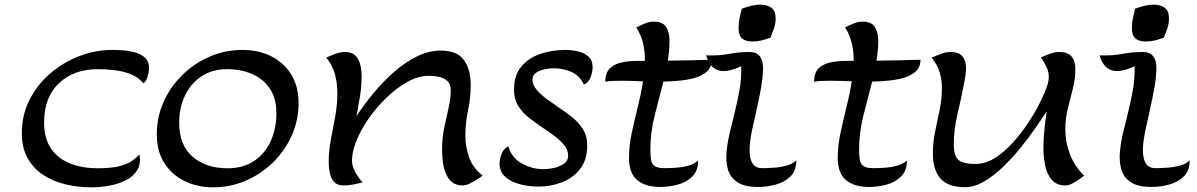

<svg xmlns="http://www.w3.org/2000/svg" viewBox="-20 -778 5064 812"><path d="M365.7 14.2Q311 14.2 258.5 2Q206.1 -10.3 164.1 -37.4Q122.1 -64.5 97.2 -108.4Q72.3 -152.3 72.3 -215.3Q72.3 -290.5 104.2 -354.5Q136.2 -418.5 190.9 -466.1Q245.6 -513.7 314.2 -540.3Q382.8 -566.9 456.5 -566.9Q475.6 -566.9 501.7 -564.9Q527.8 -563 552.5 -555.9Q577.1 -548.8 593.8 -533.4Q610.4 -518.1 610.4 -491.2Q610.4 -477.5 604.5 -455.6Q598.6 -433.6 586.4 -425.8Q564.5 -452.1 531.5 -464.8Q498.5 -477.5 462.4 -481.4Q426.3 -485.4 394 -485.4Q291 -485.4 228.8 -425.5Q166.5 -365.7 166.5 -260.7Q166.5 -191.4 196.5 -148.7Q226.6 -106 277.8 -86.2Q329.1 -66.4 392.1 -66.4Q454.6 -66.4 489 -76.2Q523.4 -85.9 541 -99.4Q558.6 -112.8 569.8 -124.5Q576.7 -85.9 560.8 -59.3Q544.9 -32.7 514.2 -16.6Q483.4 -0.5 444.3 6.8Q405.3 14.2 365.7 14.2Z M881.8 14.2Q814 14.2 759.8 -12.7Q705.6 -39.6 674.3 -89.6Q643.1 -139.6 643.1 -210Q643.1 -283.2 672.1 -347.7Q701.2 -412.1 751.7 -461.4Q802.2 -510.7 867.4 -538.8Q932.6 -566.9 1004.9 -566.9Q1072.8 -566.9 1126.5 -540.3Q1180.2 -513.7 1211.4 -463.4Q1242.7 -413.1 1242.7 -342.8Q1242.7 -269.5 1213.9 -205.1Q1185.1 -140.6 1134.8 -91.3Q1084.5 -42 1019.5 -13.9Q954.6 14.2 881.8 14.2ZM942.4 -66.4Q1009.8 -66.4 1055.9 -98.1Q1102.1 -129.9 1125.5 -182.6Q1148.9 -235.4 1148.9 -298.8Q1148.9 -361.8 1121.3 -403.1Q1093.8 -444.3 1046.6 -464.8Q999.5 -485.4 940.4 -485.4Q876 -485.4 830.6 -454.3Q785.2 -423.3 761.5 -372.1Q737.8 -320.8 737.8 -259.3Q737.8 -164.1 794.4 -115.2Q851.1 -66.4 942.4 -66.4Z M1509.3 -455.6Q1509.3 -412.6 1502.4 -370.8Q1495.6 -329.1 1487.8 -287.1Q1519 -335 1559.1 -383.5Q1599.1 -432.1 1645.5 -472.9Q1691.9 -513.7 1741.7 -538.6Q1791.5 -563.5 1842.3 -564Q1913.1 -564.5 1941.9 -524.2Q1970.7 -483.9 1970.7 -418.5Q1970.7 -364.7 1959.5 -311.5Q1948.2 -258.3 1948.2 -204.6Q1948.2 -155.3 1964.6 -110.8Q1981 -66.4 2021.5 -35.2Q2012.2 -28.3 1996.8 -18.6Q1981.4 -8.8 1965.3 -1.2Q1949.2 6.3 1937.5 6.3Q1908.2 6.3 1890.9 -8.5Q1873.5 -23.4 1864.5 -47.1Q1855.5 -70.8 1852.5 -96.7Q1849.6 -122.6 1849.6 -144.5Q1849.6 -192.9 1858.6 -237.1Q1867.7 -281.2 1877 -321Q1886.2 -360.8 1886.2 -396Q1886.2 -422.9 1871.8 -435.8Q1857.4 -448.7 1835.9 -453.1Q1814.5 -457.5 1793.5 -457.5Q1750 -457.5 1703.6 -431.9Q1657.2 -406.2 1613.8 -364.3Q1570.3 -322.3 1536.4 -272.7Q1502.4 -223.1 1484.1 -174.3Q1465.8 -125.5 1469.2 -87.4Q1473.1 -64.9 1486.1 -43.7Q1499 -22.5 1513.2 -6.3Q1493.7 -1.5 1473.4 2.4Q1453.1 6.3 1432.6 6.3Q1405.8 6.3 1392.3 -9.3Q1378.9 -24.9 1374.5 -47.9Q1370.1 -70.8 1370.1 -91.8Q1370.1 -140.1 1379.4 -188.5Q1388.7 -236.8 1397.7 -285.6Q1406.7 -334.5 1406.7 -384.3Q1406.7 -425.3 1396.7 -463.6Q1386.7 -502 1359.9 -534.2Q1377 -542.5 1398.7 -550.3Q1420.4 -558.1 1439 -558.1Q1468.3 -558.1 1483.4 -542.5Q1498.5 -526.9 1503.9 -503.2Q1509.3 -479.5 1509.3 -455.6Z M2255.4 11.2Q2232.9 11.2 2205.1 6.8Q2177.2 2.4 2151.6 -8.3Q2126 -19 2109.4 -37.8Q2092.8 -56.6 2092.8 -85.4Q2092.8 -106 2101.6 -127.9Q2110.4 -149.9 2129.9 -159.2Q2144 -109.9 2187.5 -86.2Q2231 -62.5 2278.8 -62.5Q2296.9 -62.5 2321.3 -67.4Q2345.7 -72.3 2364.3 -85Q2382.8 -97.7 2382.8 -120.6Q2382.8 -144.5 2364.3 -166.3Q2345.7 -188 2321.3 -205.8Q2296.9 -223.6 2278.8 -235.4Q2248.5 -255.9 2219.7 -277.8Q2190.9 -299.8 2172.4 -328.9Q2153.8 -357.9 2153.8 -398.9Q2153.8 -460.9 2185.8 -497.8Q2217.8 -534.7 2267.6 -550.8Q2317.4 -566.9 2370.6 -566.9Q2395 -566.9 2421.9 -561.3Q2448.7 -555.7 2467.5 -539.8Q2486.3 -523.9 2486.3 -493.2Q2486.3 -473.6 2477.5 -451.2Q2468.8 -428.7 2449.2 -420.4Q2431.6 -458.5 2396.2 -473.9Q2360.8 -489.3 2321.3 -489.3Q2306.2 -489.3 2285.2 -485.4Q2264.2 -481.4 2248 -470.9Q2231.9 -460.4 2231.9 -440.4Q2231.9 -418.5 2250.7 -397Q2269.5 -375.5 2293.9 -357.9Q2318.4 -340.3 2335 -329.1Q2365.7 -308.6 2395.3 -285.9Q2424.8 -263.2 2444.1 -233.6Q2463.4 -204.1 2463.4 -162.1Q2463.4 -102.5 2433.8 -64Q2404.3 -25.4 2356.7 -7.1Q2309.1 11.2 2255.4 11.2Z M2673.8 -520.5Q2690.9 -520.5 2707.5 -520.5Q2708 -558.6 2699.7 -594.2Q2691.4 -629.9 2671.4 -662.1Q2688.5 -670.9 2707.5 -678.7Q2726.6 -686.5 2746.1 -686.5Q2783.2 -686.5 2797.4 -663.3Q2811.5 -640.1 2811.5 -606.9Q2811.5 -585.4 2809.6 -564Q2807.6 -542.5 2804.2 -521.5Q2850.6 -522 2897.2 -522.9Q2943.8 -523.9 2990.2 -525.4Q2989.7 -487.8 2960.4 -468Q2931.2 -448.2 2884.5 -440.9Q2837.9 -433.6 2785.6 -433.1Q2767.6 -361.8 2749 -290.5Q2730.5 -219.2 2730.5 -145Q2730.5 -121.1 2733.2 -103.5Q2735.8 -85.9 2748 -76.4Q2760.3 -66.9 2789.1 -66.9Q2810.5 -66.9 2837.6 -68.6Q2864.7 -70.3 2890.4 -77.1Q2916 -84 2932.6 -99.1Q2932.6 -55.7 2907.7 -31.2Q2882.8 -6.8 2845.9 2.9Q2809.1 12.7 2772.9 12.7Q2709.5 12.7 2674.8 -16.4Q2640.1 -45.4 2640.1 -111.3Q2640.1 -160.2 2651.4 -213.9Q2662.6 -267.6 2676.8 -323.5Q2690.9 -379.4 2699.7 -434.1Q2675.8 -435.1 2653.3 -435.8Q2630.9 -436.5 2612.3 -436.5Q2594.2 -436.5 2576.2 -436Q2558.1 -435.5 2540 -432.6Q2540 -471.2 2560.1 -489.7Q2580.1 -508.3 2611.1 -514.4Q2642.1 -520.5 2673.8 -520.5Z M3114.7 -498Q3099.6 -490.7 3078.9 -483.9Q3058.1 -477.1 3036.4 -477.5Q3014.6 -478 2996.1 -492.9Q2977.5 -507.8 2966.3 -543.9Q3022 -542 3063 -550Q3104 -558.1 3148.9 -558.1Q3174.8 -558.1 3187.5 -546.4Q3200.2 -534.7 3204.1 -516.8Q3208 -499 3206.8 -479.5Q3205.6 -460 3204.1 -443.8Q3200.7 -412.6 3191.7 -370.1Q3182.6 -327.6 3173.3 -284.2Q3169.9 -269 3163.8 -242.7Q3157.7 -216.3 3153.3 -186.3Q3148.9 -156.2 3150.6 -128.9Q3152.3 -101.6 3164.3 -84.2Q3176.3 -66.9 3203.1 -66.9Q3223.1 -66.9 3251 -68.6Q3278.8 -70.3 3305.2 -77.1Q3331.5 -84 3346.7 -99.1L3347.7 -100.1V-98.6Q3347.7 -55.2 3322.3 -31Q3296.9 -6.8 3259.8 2.9Q3222.7 12.7 3187 12.7Q3127.9 12.7 3097.7 -8.1Q3067.4 -28.8 3058.1 -63Q3048.8 -97.2 3053 -138.7Q3057.1 -180.2 3067.6 -222.4Q3078.1 -264.6 3086.9 -300.8Q3098.1 -347.2 3107.2 -395.8Q3116.2 -444.3 3114.7 -498ZM3163.6 -602.5Q3133.3 -602.5 3118.4 -615.2Q3103.5 -627.9 3103.5 -659.2Q3103.5 -680.2 3107.7 -700.7Q3111.8 -721.2 3117.2 -741.2Q3135.7 -748 3155.5 -753.2Q3175.3 -758.3 3195.3 -758.3Q3224.6 -758.3 3242.4 -745.1Q3260.3 -731.9 3260.3 -700.2Q3260.3 -678.7 3253.4 -658.4Q3246.6 -638.2 3238.3 -618.7Q3220.2 -611.8 3201.7 -607.2Q3183.1 -602.5 3163.6 -602.5Z M3556.6 -520.5Q3573.7 -520.5 3590.3 -520.5Q3590.8 -558.6 3582.5 -594.2Q3574.2 -629.9 3554.2 -662.1Q3571.3 -670.9 3590.3 -678.7Q3609.4 -686.5 3628.9 -686.5Q3666 -686.5 3680.2 -663.3Q3694.3 -640.1 3694.3 -606.9Q3694.3 -585.4 3692.4 -564Q3690.4 -542.5 3687 -521.5Q3733.4 -522 3780 -522.9Q3826.7 -523.9 3873 -525.4Q3872.6 -487.8 3843.3 -468Q3814 -448.2 3767.3 -440.9Q3720.7 -433.6 3668.5 -433.1Q3650.4 -361.8 3631.8 -290.5Q3613.3 -219.2 3613.3 -145Q3613.3 -121.1 3616 -103.5Q3618.7 -85.9 3630.9 -76.4Q3643.1 -66.9 3671.9 -66.9Q3693.4 -66.9 3720.5 -68.6Q3747.6 -70.3 3773.2 -77.1Q3798.8 -84 3815.4 -99.1Q3815.4 -55.7 3790.5 -31.2Q3765.6 -6.8 3728.8 2.9Q3691.9 12.7 3655.8 12.7Q3592.3 12.7 3557.6 -16.4Q3522.9 -45.4 3522.9 -111.3Q3522.9 -160.2 3534.2 -213.9Q3545.4 -267.6 3559.6 -323.5Q3573.7 -379.4 3582.5 -434.1Q3558.6 -435.1 3536.1 -435.8Q3513.7 -436.5 3495.1 -436.5Q3477.1 -436.5 3459 -436Q3440.9 -435.5 3422.9 -432.6Q3422.9 -471.2 3442.9 -489.7Q3462.9 -508.3 3493.9 -514.4Q3524.9 -520.5 3556.6 -520.5Z M4061.5 13.7Q3989.3 13.7 3957.3 -22.9Q3925.3 -59.6 3925.3 -128.9Q3925.3 -175.8 3934.8 -221.7Q3944.3 -267.6 3953.9 -313.5Q3963.4 -359.4 3963.4 -406.2Q3963.4 -442.4 3953.4 -474.1Q3943.4 -505.9 3919.9 -533.7Q3937 -542 3958.5 -550Q3980 -558.1 3999.5 -558.1Q4034.2 -558.1 4049.8 -540.3Q4065.4 -522.5 4065.4 -489.3Q4065.4 -473.6 4063 -458Q4060.5 -442.4 4057.6 -426.8Q4045.9 -365.7 4029.8 -297.6Q4013.7 -229.5 4013.7 -168Q4013.7 -116.7 4034.7 -100.6Q4055.7 -84.5 4104.5 -84.5Q4147 -84.5 4186.8 -109.4Q4226.6 -134.3 4261.7 -172.9Q4296.9 -211.4 4324.7 -252.9Q4352.5 -294.4 4370.1 -328.1Q4377.9 -343.3 4388.7 -366Q4399.4 -388.7 4407.5 -412.1Q4415.5 -435.5 4415.5 -452.1Q4415.5 -474.6 4405.3 -495.8Q4395 -517.1 4382.3 -535.2Q4398.9 -543 4420.4 -550.5Q4441.9 -558.1 4460 -558.1Q4496.1 -558.1 4512 -539.1Q4527.8 -520 4527.8 -485.4Q4527.8 -444.3 4517.1 -402.6Q4506.3 -360.8 4495.8 -318.4Q4485.4 -275.9 4485.4 -232.4Q4485.4 -176.8 4505.1 -125.5Q4524.9 -74.2 4564.9 -35.2Q4551.8 -24.4 4527.6 -9Q4503.4 6.3 4486.3 6.3Q4448.2 6.3 4427.7 -17.8Q4407.2 -42 4399.7 -80.3Q4392.1 -118.7 4392.8 -161.9Q4393.6 -205.1 4398.4 -243.9Q4403.3 -282.7 4406.7 -307.1Q4387.7 -277.8 4359.1 -236.6Q4330.6 -195.3 4295.2 -151.9Q4259.8 -108.4 4220.5 -70.8Q4181.2 -33.2 4140.6 -9.8Q4100.1 13.7 4061.5 13.7Z M4778.3 -498Q4763.2 -490.7 4742.4 -483.9Q4721.7 -477.1 4700 -477.5Q4678.2 -478 4659.7 -492.9Q4641.1 -507.8 4629.9 -543.9Q4685.5 -542 4726.6 -550Q4767.6 -558.1 4812.5 -558.1Q4838.4 -558.1 4851.1 -546.4Q4863.8 -534.7 4867.7 -516.8Q4871.6 -499 4870.4 -479.5Q4869.1 -460 4867.7 -443.8Q4864.3 -412.6 4855.2 -370.1Q4846.2 -327.6 4836.9 -284.2Q4833.5 -269 4827.4 -242.7Q4821.3 -216.3 4816.9 -186.3Q4812.5 -156.2 4814.2 -128.9Q4815.9 -101.6 4827.9 -84.2Q4839.8 -66.9 4866.7 -66.9Q4886.7 -66.9 4914.6 -68.6Q4942.4 -70.3 4968.8 -77.1Q4995.1 -84 5010.3 -99.1L5011.2 -100.1V-98.6Q5011.2 -55.2 4985.8 -31Q4960.4 -6.8 4923.3 2.9Q4886.2 12.7 4850.6 12.7Q4791.5 12.7 4761.2 -8.1Q4731 -28.8 4721.7 -63Q4712.4 -97.2 4716.6 -138.7Q4720.7 -180.2 4731.2 -222.4Q4741.7 -264.6 4750.5 -300.8Q4761.7 -347.2 4770.8 -395.8Q4779.8 -444.3 4778.3 -498ZM4827.1 -602.5Q4796.9 -602.5 4782 -615.2Q4767.1 -627.9 4767.1 -659.2Q4767.1 -680.2 4771.2 -700.7Q4775.4 -721.2 4780.8 -741.2Q4799.3 -748 4819.1 -753.2Q4838.9 -758.3 4858.9 -758.3Q4888.2 -758.3 4906 -745.1Q4923.8 -731.9 4923.8 -700.2Q4923.8 -678.7 4917 -658.4Q4910.2 -638.2 4901.9 -618.7Q4883.8 -611.8 4865.2 -607.2Q4846.7 -602.5 4827.1 -602.5Z"/></svg>

Font: Lumanosimo
Style: Regular
Weight: 400
Designer: The DocRepair Project, Eduardo Rodriguez Tunni
Foundry: Google
Version: Version 1.010